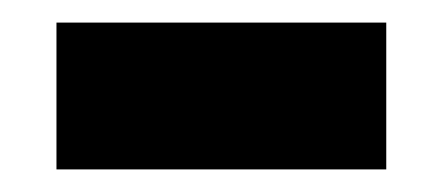

<svg xmlns="http://www.w3.org/2000/svg" viewBox="-20 -351 392 170"><path d="M30 -201V-331H322V-201Z"/></svg>

Font: Bricolage Grotesque 96pt ExtraBold
Style: Bold
Weight: 700
Version: Version 1.001;gftools[0.9.33.dev8+g029e19f]